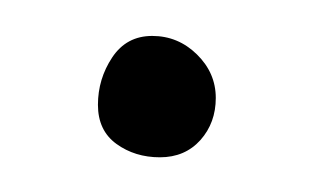

<svg xmlns="http://www.w3.org/2000/svg" viewBox="-20 -829 177 109"><path d="M70.8 -739.7Q56.6 -739.7 46.1 -747.3Q35.6 -754.9 35.6 -769.5Q35.6 -784.2 43.7 -796.4Q51.8 -808.6 66.4 -808.6Q81.1 -808.6 91.8 -798.1Q102.5 -787.6 102.5 -773.4Q102.5 -759.3 93.8 -749.5Q85 -739.7 70.8 -739.7Z"/></svg>

Font: Amatic
Style: Bold
Weight: 700
Width: 3
Version: Version 2.000; ttfautohint (v0.92-dirty) -l 8 -r 50 -G 50 -x